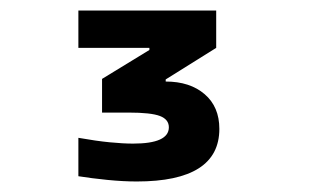

<svg xmlns="http://www.w3.org/2000/svg" viewBox="-20 -750 590 365"><path d="M240 -405Q214 -405 184 -408Q154 -411 129 -415V-488Q163 -482 188.5 -479.5Q214 -477 233 -477Q301 -477 301 -508Q301 -523 284 -529.5Q267 -536 224 -536H174V-600L264 -655V-659H129V-730H391V-659L295 -599V-595Q341 -595 369 -571Q397 -547 397 -505Q397 -405 240 -405Z"/></svg>

Font: M PLUS Code Latin SemiExpanded Medium
Style: Regular
Weight: 500
Width: 6
Designer: Coji Morishita
Foundry: UNDERFOREST DESIGN
Version: Version 1.002; ttfautohint (v1.8.3)